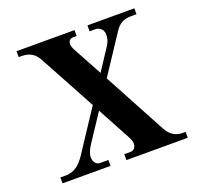

<svg xmlns="http://www.w3.org/2000/svg" viewBox="-125 -844 1000 977"><g transform="rotate(-20 375.0 -356.0)"><path d="M52 0H312V-32H268C243 -32 232 -54 232 -76C232 -94 242 -116 257 -139L353 -284L450 -104C458 -90 462 -76 462 -68C462 -46 451 -32 431 -32H398V0H730V-32H710C683 -32 650 -46 629 -85L446 -425L582 -631C605 -666 630 -680 670 -680H700V-712H446V-680H476C506 -680 520 -657 520 -636C520 -618 516 -599 504 -581L426 -462L338 -624C335 -630 330 -642 330 -652C330 -671 344 -680 355 -680H376V-712H62V-680H77C125 -680 150 -659 167 -628L333 -322L186 -99C163 -65 132 -32 83 -32H52Z"/></g></svg>

Font: Old Standard
Style: Bold
Weight: 700
Designer: Alexey Kryukov <alexios@thessalonica.org.ru>
Version: Version 2.0.2